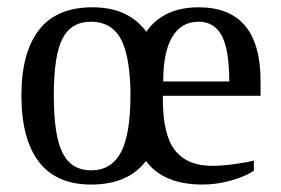

<svg xmlns="http://www.w3.org/2000/svg" viewBox="-20 -491 762 521"><path d="M421.9 -231V-222.2Q421.9 -124.5 455.1 -82.8Q488.3 -41 555.2 -41Q580.1 -41 614 -45.4Q647.9 -49.8 668.9 -55.2V-27.8Q646 -12.2 606.9 -1.2Q567.9 9.8 529.8 9.8Q423.3 9.8 376 -54.2Q327.6 9.8 227.1 9.8Q132.8 9.8 85.4 -52Q38.1 -113.8 38.1 -231.9Q38.1 -348.1 85.7 -409.7Q133.3 -471.2 231 -471.2Q328.6 -471.2 377 -404.8Q423.3 -471.2 519 -471.2Q687 -471.2 687 -271V-231ZM227.1 -432.1Q173.3 -432.1 149.7 -386.5Q126 -340.8 126 -231.9Q126 -122.6 149.9 -75.7Q173.8 -28.8 227.1 -28.8Q282.2 -28.8 308.1 -77.6Q334 -126.5 334 -231.9V-245.1Q331.5 -346.2 305.7 -389.2Q279.8 -432.1 227.1 -432.1ZM519 -432.1Q472.2 -432.1 447.5 -391.1Q422.9 -350.1 422.9 -270H602.1Q602.1 -356 581.8 -394Q561.5 -432.1 519 -432.1Z"/></svg>

Font: Liberation Serif
Style: Regular
Weight: 400
Designer: Steve Matteson
Foundry: Ascender Corporation
Version: Version 2.1.5